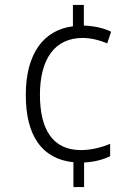

<svg xmlns="http://www.w3.org/2000/svg" viewBox="-20 -744 556 774"><path d="M318 -641V-724H274V-638C155 -623 84 -527 84 -361C84 -197 149 -103 276 -90V10H319V-89C362 -91 396 -101 424 -114V-164C389 -150 350 -139 306 -139C194 -139 141 -220 141 -362C141 -505 200 -591 313 -591C344 -591 380 -583 412 -569L428 -616C398 -631 361 -639 318 -641Z"/></svg>

Font: Noto Sans Khmer SemiCondensed Light
Style: Regular
Weight: 300
Width: 4
Designer: Danh Hong and the Monotype Design Team
Foundry: Monotype Imaging Inc.
Version: Version 2.004